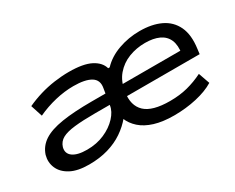

<svg xmlns="http://www.w3.org/2000/svg" viewBox="-77 -795 1338 1093"><g transform="rotate(-30 592.0 -248.5)"><path d="M258 9Q183 9 137.5 -15.5Q92 -40 75 -79.5Q58 -119 70 -163Q86 -212 130 -241Q174 -270 253 -282.5Q332 -295 449 -295H566L556 -227H432Q351 -227 297.5 -221Q244 -215 215.5 -199.5Q187 -184 177 -152Q167 -114 197 -92Q227 -70 290 -70Q353 -70 404.5 -92.5Q456 -115 489.5 -151Q523 -187 528 -224L545 -328Q554 -377 516.5 -400Q479 -423 402 -423Q344 -423 282.5 -408.5Q221 -394 163 -367L138 -444Q181 -464 227.5 -478Q274 -492 323.5 -499Q373 -506 420 -506Q514 -506 563.5 -480.5Q613 -455 625 -412H635Q678 -458 745 -482Q812 -506 885 -506Q965 -506 1022 -479Q1079 -452 1105.5 -396Q1132 -340 1120 -253L1116 -221H611L622 -293H1056L1028 -270Q1037 -327 1021.5 -362.5Q1006 -398 969 -415Q932 -432 878 -432Q821 -432 770.5 -412.5Q720 -393 685 -352Q650 -311 641 -247Q628 -163 675 -118.5Q722 -74 838 -74Q901 -74 953.5 -87.5Q1006 -101 1056 -126L1082 -52Q1035 -23 964.5 -7Q894 9 817 9Q743 9 689.5 -7.5Q636 -24 602.5 -54Q569 -84 554 -122H559Q528 -84 484 -54Q440 -24 383.5 -7.5Q327 9 258 9Z"/></g></svg>

Font: Nunito Sans 7pt Expanded Medium
Style: Italic
Weight: 500
Width: 7
Italic angle: -9°
Designer: Vernon Adams
Foundry: Vernon Adams
Version: Version 3.101;gftools[0.9.27]